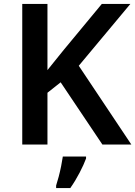

<svg xmlns="http://www.w3.org/2000/svg" viewBox="-20 -734 687 975"><path d="M647 0H500L288 -316L221 -263V0H93V-714H221V-378Q241 -403 262 -429Q283 -455 304 -481L497 -714H642L380 -400ZM417 71Q406 101 384.5 142.5Q363 184 337 221H265V208Q271 190 278 163.5Q285 137 290.5 109.5Q296 82 299 61H417Z"/></svg>

Font: Noto Sans Malayalam SemiBold
Style: Regular
Weight: 600
Designer: Jelle Bosma - Monotype Design Team
Foundry: Monotype Imaging Inc.
Version: Version 2.104; ttfautohint (v1.8.4.7-5d5b)